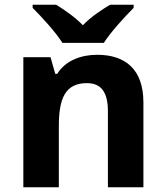

<svg xmlns="http://www.w3.org/2000/svg" viewBox="-20 -786 697 806"><path d="M242 -606H416C444 -651 505 -717 541 -753V-766H442C407 -745 362 -716 328 -680C293 -716 251 -744 216 -766H117V-753C154 -716 214 -651 242 -606ZM388 -556C320 -556 255 -532 220 -476H212L192 -546H78V0H227V-257C227 -373 254 -437 345 -437C406 -437 433 -397 433 -319V0H582V-356C582 -496 505 -556 388 -556Z"/></svg>

Font: Noto Sans Arabic UI
Style: Bold
Weight: 700
Designer: Monotype Design Team, Nadine Chahine and Nizar Qandah
Foundry: Monotype Imaging Inc.
Version: Version 2.010